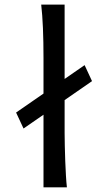

<svg xmlns="http://www.w3.org/2000/svg" viewBox="-20 -801 460 821"><path d="M256.3 -373V-231.9Q256.3 -208.5 257.1 -176.8Q257.8 -145 259 -112.3Q260.3 -79.6 262 -49.8Q263.7 -20 266.1 0H166V-310.5L80.6 -251.5L48.8 -319.8L166 -400.9V-551.8Q166 -623 163.6 -680.9Q161.1 -738.8 156.2 -781.2H256.3V-463.4L341.8 -522.5L373.5 -454.1Z"/></svg>

Font: Andika
Style: Regular
Weight: 400
Designer: Victor Gaultney, Annie Olsen, Julie Remington, Don Collingsworth, Eric Hays
Foundry: SIL International
Version: Version 1.001